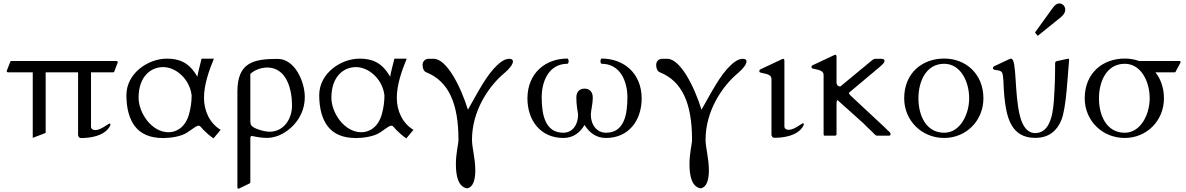

<svg xmlns="http://www.w3.org/2000/svg" viewBox="-20 -799 6987 1131"><path d="M626.5 -54.2C629.9 -59.6 630.4 -63 630.4 -64.9C630.4 -66.9 630.4 -71.3 625.5 -71.3C618.2 -71.3 574.2 -32.7 542 -32.7C529.8 -32.7 516.1 -37.6 516.1 -53.2V-373H646.5C651.4 -373 654.3 -376 654.3 -380.9L673.8 -431.6C673.8 -436.5 670.9 -439.5 666 -439.5H46.9C42 -439.5 40.5 -436.5 39.1 -431.6L19.5 -380.9C19.5 -376 22.5 -373 27.3 -373H172.9V13.2L249 -16.1V-373H439.9V-5.9C439.9 9.3 450.7 14.2 457 14.2C508.8 14.2 593.3 3.9 626.5 -54.2Z M724.6 -238.8C724.6 -160.2 741.7 -97.7 775.4 -54.2C809.6 -10.3 863.3 14.2 941.9 14.2C983.4 14.2 1047.9 5.4 1083.5 -19C1128.9 -50.3 1138.7 -58.6 1149.9 -58.6C1160.6 -58.6 1165 -46.9 1182.1 -30.3C1198.2 -14.6 1216.3 2 1237.8 16.1L1279.8 -34.2C1214.4 -73.2 1181.6 -147 1181.6 -222.7C1181.6 -298.8 1210.4 -381.8 1240.2 -453.6H1167.5C1161.1 -423.8 1145.5 -372.1 1142.6 -346.7C1094.2 -432.6 1034.2 -453.6 962.9 -453.6C851.6 -453.6 724.6 -366.7 724.6 -238.8ZM796.4 -223.1C796.4 -351.1 870.6 -403.8 940.9 -403.8C1015.1 -403.8 1097.2 -335 1108.9 -237.3C1108.9 -199.2 1103.5 -161.6 1093.3 -125.5C1071.8 -49.3 1019.5 -20 973.1 -20C871.6 -20 796.4 -135.7 796.4 -223.1Z M1378.4 304.7C1378.4 309.6 1381.3 312.5 1386.2 312.5L1446.8 283.2C1450.7 281.2 1454.6 279.3 1454.6 275.4V20C1455.1 11.2 1453.6 2 1464.8 2C1497.6 9.3 1524.4 13.2 1553.2 13.2C1585.4 13.2 1618.2 3.4 1645 -11.7C1724.1 -56.6 1775.4 -134.8 1775.4 -228C1775.4 -316.9 1717.3 -452.1 1616.2 -452.1C1475.1 -452.1 1378.4 -432.6 1378.4 -259.3ZM1559.1 -401.4C1670.4 -396.5 1700.2 -269.5 1700.2 -177.7C1700.2 -98.6 1652.3 -22.9 1566.4 -22.9C1543.5 -22.9 1460.9 -41 1456.5 -68.8C1455.1 -75.7 1454.6 -86.9 1454.6 -88.9V-363.3C1454.6 -363.3 1459.5 -369.1 1461.9 -370.1C1491.7 -392.1 1524.4 -401.4 1559.1 -401.4Z M1860.4 -238.8C1860.4 -160.2 1877.4 -97.7 1911.1 -54.2C1945.3 -10.3 1999 14.2 2077.6 14.2C2119.1 14.2 2183.6 5.4 2219.2 -19C2264.6 -50.3 2274.4 -58.6 2285.6 -58.6C2296.4 -58.6 2300.8 -46.9 2317.9 -30.3C2334 -14.6 2352.1 2 2373.5 16.1L2415.5 -34.2C2350.1 -73.2 2317.4 -147 2317.4 -222.7C2317.4 -298.8 2346.2 -381.8 2376 -453.6H2303.2C2296.9 -423.8 2281.2 -372.1 2278.3 -346.7C2230 -432.6 2169.9 -453.6 2098.6 -453.6C1987.3 -453.6 1860.4 -366.7 1860.4 -238.8ZM1932.1 -223.1C1932.1 -351.1 2006.3 -403.8 2076.7 -403.8C2150.9 -403.8 2232.9 -335 2244.6 -237.3C2244.6 -199.2 2239.3 -161.6 2229 -125.5C2207.5 -49.3 2155.3 -20 2108.9 -20C2007.3 -20 1932.1 -135.7 1932.1 -223.1Z M2680.7 24.9C2680.7 50.3 2665.5 99.6 2665.5 169.4C2665.5 234.9 2678.7 301.8 2731 310.5C2769 304.2 2779.8 256.3 2779.8 204.1C2779.8 133.8 2760.3 70.8 2760.3 24.4C2760.3 -146 2857.9 -290.5 2950.7 -368.2C2982.4 -394.5 3001.5 -420.9 3001.5 -437C3001.5 -446.8 2994.6 -452.6 2980 -452.6C2954.1 -452.6 2929.2 -434.6 2909.2 -415.5C2844.7 -355.5 2795.4 -255.9 2736.3 -152.8C2693.4 -292 2610.4 -452.6 2535.2 -452.6H2504.9C2481.4 -452.6 2469.2 -435.1 2469.2 -416C2469.2 -398.4 2475.6 -379.4 2490.2 -373.5C2622.1 -320.8 2680.7 -190.9 2680.7 24.9Z M3375 -224.6C3375 -182.1 3381.8 -149.4 3385.3 -124C3385.3 -62.5 3351.1 -17.1 3298.3 -17.1C3190.9 -17.1 3170.9 -124.5 3170.9 -225.6C3170.9 -320.8 3213.4 -423.3 3322.8 -423.3C3327.6 -425.3 3329.6 -431.2 3329.6 -437.5C3329.6 -445.8 3326.2 -454.1 3322.8 -454.1C3192.9 -454.1 3087.4 -368.2 3086.9 -219.7C3086.9 -87.9 3166 13.7 3298.3 13.7C3356 13.7 3396.5 -17.1 3423.3 -63C3451.2 -18.1 3490.7 13.7 3549.8 13.7C3682.1 13.7 3759.8 -87.9 3759.8 -219.7C3759.3 -368.2 3653.8 -454.1 3523.9 -454.1C3520.5 -454.1 3517.1 -445.8 3517.1 -437.5C3517.1 -431.2 3519 -425.3 3523.9 -423.3C3633.3 -423.3 3675.8 -320.8 3675.8 -225.6C3675.8 -124.5 3657.2 -17.1 3549.8 -17.1C3497.1 -17.1 3460.4 -62 3460.4 -123.5C3460.4 -148.4 3471.7 -181.6 3471.7 -224.6C3471.7 -259.8 3451.2 -276.9 3423.3 -276.9C3395.5 -276.9 3375 -259.8 3375 -224.6Z M4056.6 24.9C4056.6 50.3 4041.5 99.6 4041.5 169.4C4041.5 234.9 4054.7 301.8 4106.9 310.5C4145 304.2 4155.8 256.3 4155.8 204.1C4155.8 133.8 4136.2 70.8 4136.2 24.4C4136.2 -146 4233.9 -290.5 4326.7 -368.2C4358.4 -394.5 4377.4 -420.9 4377.4 -437C4377.4 -446.8 4370.6 -452.6 4356 -452.6C4330.1 -452.6 4305.2 -434.6 4285.2 -415.5C4220.7 -355.5 4171.4 -255.9 4112.3 -152.8C4069.3 -292 3986.3 -452.6 3911.1 -452.6H3880.9C3857.4 -452.6 3845.2 -435.1 3845.2 -416C3845.2 -398.4 3851.6 -379.4 3866.2 -373.5C3998 -320.8 4056.6 -190.9 4056.6 24.9Z M4710.9 -55.7C4714.4 -61 4714.8 -64.5 4714.8 -66.4C4714.8 -68.4 4714.8 -72.8 4710 -72.8C4702.6 -72.8 4658.7 -34.2 4626.5 -34.2C4614.3 -34.2 4600.6 -39.1 4600.6 -54.7V-440.9C4600.6 -449.2 4597.7 -452.6 4592.3 -452.6C4590.8 -452.6 4587.4 -450.7 4585 -449.7L4460.4 -391.1C4454.6 -388.2 4453.1 -384.8 4453.1 -381.3C4453.1 -374 4455.6 -373 4459.5 -371.6C4486.3 -363.3 4524.4 -364.3 4524.4 -332.5V-7.3C4524.4 7.8 4535.2 12.7 4541.5 12.7C4593.3 12.7 4677.7 2.4 4710.9 -55.7Z M4907.7 -8.3V-185.5C4907.7 -197.8 4909.7 -209.5 4913.6 -209.5C4913.6 -209.5 4914.6 -209.5 4914.6 -208.5L5065.4 -73.2C5094.2 -43 5115.7 -25.9 5130.9 -8.8C5134.8 -4.4 5140.6 0 5145.5 0H5217.8C5225.6 0 5225.6 -5.9 5225.6 -8.8C5225.6 -21.5 5219.7 -18.6 5190.4 -49.8L4989.7 -236.8C4986.8 -239.7 4980.5 -247.6 4980.5 -252.4L5155.3 -398.9C5188 -426.3 5190.4 -432.6 5190.4 -441.4C5190.4 -449.7 5178.7 -452.6 5173.3 -452.6H5137.2C5127.4 -452.6 5120.6 -447.3 5113.8 -441.4L4930.7 -290C4922.4 -290 4912.6 -290 4907.7 -309.1V-464.8C4907.7 -473.1 4904.8 -476.6 4899.4 -476.6C4897.9 -476.6 4894.5 -474.6 4892.1 -473.6L4767.6 -415C4761.7 -412.1 4760.3 -408.7 4760.3 -405.3C4760.3 -397.9 4762.7 -397 4766.6 -395.5C4793.5 -387.2 4831.5 -388.2 4831.5 -356.4V-8.8C4831.5 -4.9 4832.5 -1 4836.4 0H4900.9C4904.8 -1 4907.7 -4.4 4907.7 -8.3Z M5542 13.7C5670.4 13.7 5772.9 -86.9 5772.9 -220.2C5772.9 -362.3 5670.4 -454.1 5542 -454.1C5412.1 -454.1 5306.6 -368.7 5306.2 -220.2C5306.2 -88.4 5409.7 13.7 5542 13.7ZM5689 -220.2C5689 -125.5 5636.2 -17.1 5542 -17.1C5434.6 -17.1 5390.1 -119.1 5390.1 -220.2C5390.1 -315.4 5432.6 -423.3 5542 -423.3C5638.2 -423.3 5689 -318.4 5689 -220.2Z M6089.8 -590.8C6090.8 -589.8 6090.8 -589.4 6093.3 -589.4C6094.7 -589.4 6095.2 -589.8 6096.7 -590.8L6228 -696.8C6241.2 -707.5 6254.9 -722.7 6254.9 -742.7C6254.9 -761.7 6239.7 -778.8 6219.7 -778.8C6208 -778.8 6195.3 -771.5 6183.1 -754.9L6079.1 -610.8C6078.1 -609.9 6077.1 -608.9 6077.1 -607.9C6077.1 -606.9 6078.1 -606 6079.1 -605ZM6078.1 13.2C6165 13.2 6209 -35.6 6231.9 -91.3C6261.2 -161.6 6269 -350.6 6277.8 -447.8C6277.8 -451.2 6275.9 -453.6 6273.4 -453.6C6273.4 -453.6 6272.9 -453.6 6205.6 -439C6198.7 -437.5 6195.3 -433.6 6195.3 -426.3C6195.3 -357.4 6194.3 -297.9 6188 -207C6181.2 -103 6155.8 -15.1 6077.6 -15.1C6032.7 -15.1 6004.4 -53.7 5988.8 -113.3C5954.1 -244.6 5970.7 -453.1 5936.5 -453.1C5934.1 -453.1 5930.7 -453.1 5929.7 -452.6L5837.9 -409.7C5833 -407.2 5829.1 -403.3 5829.1 -397.5C5829.1 -380.4 5865.7 -391.6 5880.9 -374.5C5893.1 -360.4 5890.1 -290 5896 -232.4C5908.2 -114.7 5932.1 13.2 6078.1 13.2Z M6605.5 13.7C6733.9 13.7 6836.4 -86.9 6836.4 -220.2C6836.4 -280.8 6817.4 -334 6786.1 -373H6899.4C6905.3 -373 6904.8 -376 6907.2 -380.9L6934.6 -431.6C6934.6 -437.5 6933.6 -439.5 6926.8 -439.5H6690.9C6664.6 -448.7 6635.7 -454.1 6605.5 -454.1C6475.6 -454.1 6370.1 -368.7 6369.6 -220.2C6369.6 -88.4 6473.1 13.7 6605.5 13.7ZM6752.4 -220.2C6752.4 -125.5 6699.7 -17.1 6605.5 -17.1C6498 -17.1 6453.6 -119.1 6453.6 -220.2C6453.6 -315.4 6496.1 -423.3 6605.5 -423.3C6701.7 -423.3 6752.4 -318.4 6752.4 -220.2Z"/></svg>

Font: Cardo
Style: Italic
Weight: 400
Designer: David J. Perry
Foundry: David J. Perry
Version: Version 0.99